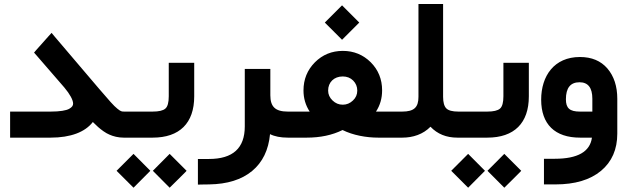

<svg xmlns="http://www.w3.org/2000/svg" viewBox="-20 -671 3059 936"><path d="M590.3 0C594.2 0 597.2 -6.8 599.6 -21C601.6 -34.7 602.5 -48.3 602.5 -61.5V-66.9C602.5 -79.6 601.6 -92.8 599.1 -106.4C596.7 -120.1 593.8 -127 590.3 -127H585.9C579.6 -127 574.2 -127.4 570.8 -128.9C567.4 -129.9 561 -133.8 552.2 -141.1C534.7 -154.8 510.7 -182.6 463.4 -237.8L245.6 -493.7L231.4 -510.7L216.3 -494.1L157.2 -427.7L146 -414.6L157.2 -401.9L293.9 -244.1C321.3 -211.4 336.4 -183.1 336.4 -166C336.4 -156.7 332 -148.9 317.4 -140.6C302.7 -132.3 271.5 -127 227.1 -127H48.8H29.3V-107.4V-19.5V0H48.8H226.6C324.7 0 395 -27.3 432.6 -76.2C452.1 -56.6 464.4 -45.4 484.4 -31.2C494.6 -23.9 504.4 -18.6 513.7 -14.6C532.2 -6.3 556.6 0 582.5 0Z M585.4 -127C582 -127 579.1 -120.1 576.7 -106.4C574.2 -92.8 573.2 -79.6 573.2 -66.9V-61.5C573.2 -48.3 574.2 -34.7 576.2 -21C578.6 -6.8 581.5 0 585.4 0H724.1C855.5 0 926.8 -70.8 926.8 -201.2V-364.7H802.7V-201.7C802.7 -171.4 797.4 -151.4 786.1 -141.6C774.9 -131.8 754.4 -127 723.6 -127ZM630.9 244.1 712.9 161.6 630.9 79.1 548.3 161.6ZM807.1 244.1C816.9 234.4 831.1 220.2 849.6 202.1L883.8 168C885.7 165.5 887.7 163.6 889.6 161.6L807.1 79.1L725.1 161.6Z M1391.1 0C1395 0 1397.9 -6.8 1400.4 -21C1402.3 -34.7 1403.3 -48.3 1403.3 -61.5V-66.9C1403.3 -79.6 1402.3 -92.8 1399.9 -106.4C1397.5 -120.1 1394.5 -127 1391.1 -127H1383.3C1322.3 -127 1297.9 -150.4 1297.9 -206.5V-315.4V-335H1278.3H1192.9H1173.3V-315.4V-54.7C1173.3 51.3 1115.2 104 998.5 104H964.4H944.8V123.5V209V229L964.8 228.5L1000 228C1087.9 226.6 1157.7 205.1 1209 162.6C1260.3 120.1 1289.1 60.1 1296.4 -17.1C1318.4 -5.9 1347.7 0 1383.3 0Z M1647.5 -477.1 1731.4 -561 1647.5 -645 1563.5 -561ZM1890.1 0C1894 0 1897 -6.8 1899.4 -21C1901.4 -34.7 1902.3 -48.3 1902.3 -61.5V-66.9C1902.3 -79.6 1901.4 -92.8 1898.9 -106.4C1896.5 -120.1 1893.6 -127 1890.1 -127H1813C1833 -157.7 1842.8 -191.9 1842.8 -230.5C1842.8 -284.7 1824.2 -330.6 1787.1 -367.7C1750 -404.3 1704.6 -422.9 1651.4 -422.9C1597.7 -422.9 1552.2 -404.3 1515.1 -367.2C1478 -329.6 1459.5 -284.2 1459.5 -230C1459.5 -191.9 1469.7 -157.7 1489.7 -127H1386.2C1382.8 -127 1379.9 -120.1 1377.4 -106.4C1375 -92.8 1374 -79.6 1374 -66.9V-61.5C1374 -48.3 1375 -34.7 1377 -21C1379.4 -6.8 1382.3 0 1386.2 0H1475.6C1541.5 0 1599.6 -12.2 1649.9 -37.1C1701.2 -11.7 1765.6 0 1823.7 0ZM1721.7 -229.5C1721.7 -210.4 1714.8 -194.3 1700.7 -181.2C1686.5 -167.5 1669.9 -160.6 1650.9 -160.6C1631.8 -160.6 1615.2 -167.5 1601.1 -181.2C1586.9 -194.8 1579.6 -210.9 1579.6 -229.5C1579.6 -270 1608.4 -298.3 1650.9 -298.3C1671.4 -298.3 1688.5 -291.5 1701.7 -278.3C1714.8 -265.1 1721.7 -248.5 1721.7 -229.5Z M2221.7 0C2225.6 0 2228.5 -6.8 2231 -21C2232.9 -34.7 2233.9 -48.3 2233.9 -61.5V-66.9C2233.9 -79.6 2232.9 -92.8 2230.5 -106.4C2228 -120.1 2225.1 -127 2221.7 -127H2214.4C2185.5 -127 2166 -132.3 2155.8 -142.6C2145.5 -152.8 2140.1 -171.9 2140.1 -198.7V-631.8V-651.4H2120.6H2039.6H2020V-631.8V-198.7C2020 -147.5 1998.5 -127 1940.4 -127H1884.8C1881.3 -127 1878.4 -120.1 1876 -106.4C1873.5 -92.8 1872.6 -79.6 1872.6 -66.9V-61.5C1872.6 -48.3 1873.5 -34.7 1875.5 -21C1877.9 -6.8 1880.9 0 1884.8 0H1941.4C1993.7 0 2043 -16.6 2078.6 -53.2C2112.3 -17.6 2156.2 0 2209.5 0Z M2216.8 -127C2213.4 -127 2210.4 -120.1 2208 -106.4C2205.6 -92.8 2204.6 -79.6 2204.6 -66.9V-61.5C2204.6 -48.3 2205.6 -34.7 2207.5 -21C2210 -6.8 2212.9 0 2216.8 0H2355.5C2486.8 0 2558.1 -70.8 2558.1 -201.2V-364.7H2434.1V-201.7C2434.1 -171.4 2428.7 -151.4 2417.5 -141.6C2406.2 -131.8 2385.7 -127 2355 -127ZM2262.2 244.1 2344.2 161.6 2262.2 79.1 2179.7 161.6ZM2438.5 244.1C2448.2 234.4 2462.4 220.2 2481 202.1L2515.1 168C2517.1 165.5 2519 163.6 2521 161.6L2438.5 79.1L2356.4 161.6Z M2989.3 -189.5C2989.3 -250.5 2973.1 -299.8 2940.9 -337.4C2908.7 -374.5 2864.3 -393.1 2807.1 -393.1C2681.6 -393.1 2618.2 -300.8 2618.2 -185.1C2618.2 -65.4 2685.1 0 2807.6 0H2865.7C2856.4 68.8 2795.9 103 2684.6 103H2651.4H2631.8V122.6V208.5V228H2651.4H2687.5C2782.7 228 2856.4 206.1 2909.7 162.1C2962.9 117.7 2989.3 57.1 2989.3 -19.5ZM2738.8 -187C2738.8 -242.2 2760.7 -270 2805.2 -270C2846.7 -270 2867.7 -243.2 2867.7 -189.9V-127H2807.1C2756.8 -127 2738.8 -144 2738.8 -187Z"/></svg>

Font: Shabnam
Style: Bold
Weight: 700
Foundry: DejaVu fonts team - Redesigned by Saber Rastikerdar - Based on Vazir font
Version: Version 5.0.1